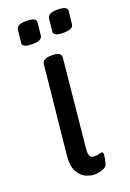

<svg xmlns="http://www.w3.org/2000/svg" viewBox="-138 -748 546 805"><g transform="rotate(-20 135.5 -345.5)"><path d="M139 6Q122 6 101 -3Q80 -12 66 -37.5Q52 -63 57 -112L97 -503Q100 -525 139 -525H143Q184 -525 181 -499L142 -108Q140 -86 144.5 -76Q149 -66 164 -66Q178 -66 185.5 -68.5Q193 -71 198 -71Q206 -71 204 -55Q203 -45 200.5 -33.5Q198 -22 196 -17Q192 -7 175 -0.5Q158 6 139 6ZM219 -597Q174 -597 177 -619L183 -675Q185 -686 195.5 -691.5Q206 -697 229 -697Q274 -697 271 -675L265 -619Q264 -608 253 -602.5Q242 -597 219 -597ZM80 -597Q35 -597 38 -619L44 -675Q46 -686 56.5 -691.5Q67 -697 90 -697Q135 -697 132 -675L126 -619Q125 -608 114 -602.5Q103 -597 80 -597Z"/></g></svg>

Font: Asap Condensed Condensed Regular
Style: Italic
Weight: 400
Width: 3
Italic angle: -6°
Designer: Pablo Cosgaya
Foundry: Omnibus-Type
Version: Version 3.001; ttfautohint (v1.8.4.7-5d5b)